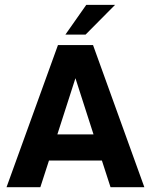

<svg xmlns="http://www.w3.org/2000/svg" viewBox="-20 -784 631 804"><path d="M461.9 -763.7H341.3L253.9 -639.2H338.4ZM442.9 0H584.5L369.6 -595.2H222.7L7.3 0H148.9L185.1 -111.8H406.7ZM220.2 -221.2 295.9 -456.5 371.6 -221.2Z"/></svg>

Font: Now ExtraBold
Style: Regular
Weight: 800
Designer: Alfredo Marco Pradil
Foundry: Alfredo Marco Pradil
Version: Version 1.200;hotconv 1.0.109;makeotfexe 2.5.65596